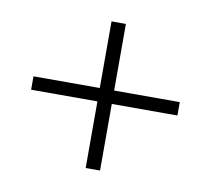

<svg xmlns="http://www.w3.org/2000/svg" viewBox="-58 -574 639 579"><g transform="rotate(10 261.5 -284.5)"><path d="M484 -305V-264H283V-60H239V-264H36V-305H239V-509H283V-305Z"/></g></svg>

Font: Mukta Mahee ExtraLight
Style: Regular
Weight: 275
Designer: Shuchita Grover, Noopur Datye, Girish Dalvi, Yashodeep Gholap
Foundry: Ek Type
Version: Version 2.538;PS 1.000;hotconv 16.6.51;makeotf.lib2.5.65220;